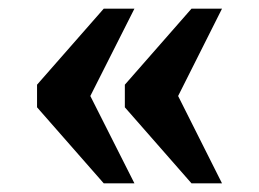

<svg xmlns="http://www.w3.org/2000/svg" viewBox="-20 -490 594 440"><path d="M64.9 -295.9 217.8 -470.2H288.1L187 -270L288.1 -69.8H217.8L64.9 -244.1ZM266.1 -295.9 418.9 -470.2H488.8L388.2 -270L488.8 -69.8H418.9L266.1 -244.1Z"/></svg>

Font: Sahl Naskh
Style: Bold
Weight: 700
Designer: Pascal Zoghbi
Version: Version 1.001